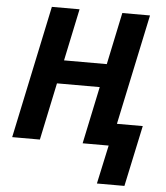

<svg xmlns="http://www.w3.org/2000/svg" viewBox="-60 -767 887 1029"><g transform="rotate(5 383.0 -253.0)"><path d="M26 0H175L240 -308H470L405 0H545L500 208H648L718 -120H579L705 -714H556L497 -434H267L326 -714H177Z"/></g></svg>

Font: BC Sans
Style: Bold Italic
Weight: 700
Italic angle: -12°
Designer: Monotype Design Team
Province of B.C.
Foundry: Monotype Imaging Inc.
Version: Version 2.000;GOOG;noto-source:20170915:90ef993387c0